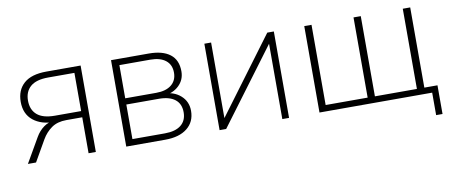

<svg xmlns="http://www.w3.org/2000/svg" viewBox="-59 -732 2578 1094"><g transform="rotate(-10 1230.0 -185.0)"><path d="M50 0 132 -142Q151 -175 179.5 -195.5Q208 -216 239 -216H246L245 -209Q165 -209 118 -247Q71 -285 71 -355Q71 -423 114.5 -461.5Q158 -500 245 -500H443V0H401V-208H309Q257 -208 223 -184Q189 -160 167 -122L97 0ZM249 -244H401V-465H249Q180 -465 146.5 -436Q113 -407 113 -355Q113 -302 146.5 -273Q180 -244 249 -244Z M619 0V-500H837Q917 -500 960 -467Q1003 -434 1003 -368Q1003 -319 968.5 -286Q934 -253 880 -249V-260Q940 -260 979 -225.5Q1018 -191 1018 -137Q1018 -73 972 -36.5Q926 0 845 0ZM661 -36H849Q910 -36 942.5 -62Q975 -88 975 -136Q975 -185 942.5 -210.5Q910 -236 849 -236H661ZM661 -272H840Q897 -272 928.5 -297.5Q960 -323 960 -368Q960 -414 928.5 -439Q897 -464 840 -464H661Z M1159 0V-500H1198V-32H1175L1523 -500H1561V0H1522V-468H1546L1197 0Z M2389 130V0H1737V-500H1779V-36H2022V-500H2064V-36H2307V-500H2350V-36H2426V130Z"/></g></svg>

Font: Mulish ExtraLight
Style: Regular
Weight: 200
Designer: Vernon Adams
Foundry: Vernon Adams
Version: Version 3.603